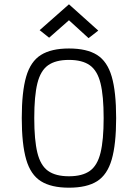

<svg xmlns="http://www.w3.org/2000/svg" viewBox="-20 -857 640 891"><path d="M300 14Q218 14 170 -16Q122 -46 101.5 -117Q81 -188 81 -309Q81 -431 101.5 -501.5Q122 -572 170 -602Q218 -632 300 -632Q383 -632 430.5 -602Q478 -572 498.5 -501.5Q519 -431 519 -309Q519 -188 498.5 -117Q478 -46 430.5 -16Q383 14 300 14ZM300 -39Q362 -39 397 -64Q432 -89 446.5 -148Q461 -207 461 -309Q461 -412 446.5 -470.5Q432 -529 397 -554Q362 -579 300 -579Q238 -579 203 -554Q168 -529 153.5 -470.5Q139 -412 139 -309Q139 -207 153.5 -148Q168 -89 203 -64Q238 -39 300 -39ZM391 -680 300 -763 208 -682 164 -717 300 -837 436 -715Z"/></svg>

Font: Victor Mono Thin ExtraLight
Style: Regular
Weight: 250
Monospace: yes
Version: Version 1.561;gftools[0.9.30]